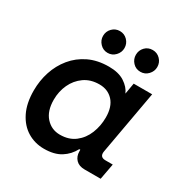

<svg xmlns="http://www.w3.org/2000/svg" viewBox="-163 -820 925 963"><g transform="rotate(30 300.0 -339.0)"><path d="M222 12Q169 12 126 -14Q83 -40 57.5 -91Q32 -142 32 -216Q32 -273 49 -325Q66 -377 100 -418.5Q134 -460 184 -484Q234 -508 300 -508Q356 -508 390.5 -485.5Q425 -463 438 -432L449 -496H556L490 -127Q484 -92 519 -92H561L544 0H451Q418 0 400.5 -18.5Q383 -37 383 -65V-75H377Q356 -35 318.5 -11.5Q281 12 222 12ZM256 -89Q308 -89 343 -116Q378 -143 395.5 -186.5Q413 -230 413 -279Q413 -341 382.5 -374Q352 -407 303 -407Q252 -407 216 -381.5Q180 -356 161 -315Q142 -274 142 -226Q142 -161 174.5 -125Q207 -89 256 -89ZM448 -564Q421 -564 403.5 -583Q386 -602 386 -627Q386 -653 403.5 -671.5Q421 -690 448 -690Q474 -690 492 -671.5Q510 -653 510 -627Q510 -602 492 -583Q474 -564 448 -564ZM258 -564Q232 -564 214 -583Q196 -602 196 -627Q196 -653 214 -671.5Q232 -690 258 -690Q284 -690 302 -671.5Q320 -653 320 -627Q320 -602 302 -583Q284 -564 258 -564Z"/></g></svg>

Font: DM Mono Medium
Style: Italic
Weight: 500
Italic angle: -10°
Designer: Colophon Foundry
Foundry: Colophon Foundry
Version: Version 1.000; ttfautohint (v1.8.2.53-6de2)